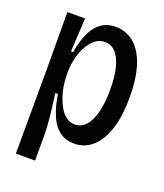

<svg xmlns="http://www.w3.org/2000/svg" viewBox="-127 -619 720 845"><g transform="rotate(20 233.0 -196.5)"><path d="M47 141 48 -272 47 -522H130L121 -365H131Q141 -423 159.5 -460.5Q178 -498 205.5 -516Q233 -534 270 -534Q318 -534 355 -504Q392 -474 412.5 -414Q433 -354 433 -263Q433 -172 412.5 -111Q392 -50 356 -19Q320 12 272 12Q232 12 203.5 -9Q175 -30 157.5 -71Q140 -112 131 -169H119Q125 -126 129 -90.5Q133 -55 135 -26.5Q137 2 137 24V141ZM246 -68Q275 -68 296 -90Q317 -112 329 -156Q341 -200 341 -265Q341 -327 330 -369Q319 -411 298.5 -433Q278 -455 248 -455Q222 -455 202 -438.5Q182 -422 167.5 -395Q153 -368 146 -336.5Q139 -305 139 -276V-260Q139 -240 142.5 -214.5Q146 -189 154.5 -163.5Q163 -138 175.5 -116Q188 -94 206 -81Q224 -68 246 -68Z"/></g></svg>

Font: Bricolage Grotesque 72pt SemiCondensed
Style: Regular
Weight: 400
Width: 4
Designer: Mathieu Triay
Foundry: Atelier Triay
Version: Version 1.001;gftools[0.9.33.dev8+g029e19f]